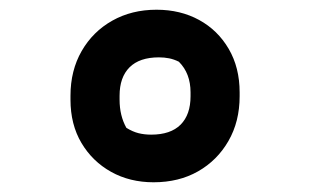

<svg xmlns="http://www.w3.org/2000/svg" viewBox="-20 -730 640 395"><path d="M302 -710Q351 -710 389.5 -689Q428 -668 450.5 -629.5Q473 -591 473 -540V-532Q473 -480 450 -440Q427 -400 387.5 -377.5Q348 -355 296 -355Q247 -355 208.5 -376.5Q170 -398 147.5 -436Q125 -474 125 -525V-533Q125 -585 148 -625Q171 -665 211 -687.5Q251 -710 302 -710ZM291 -453Q331 -453 351.5 -473.5Q372 -494 372 -532V-540Q372 -579 348 -603Q338 -608 328 -610Q318 -612 307 -612Q267 -612 246.5 -591.5Q226 -571 226 -533V-525Q226 -492 240 -467Q253 -459 265 -456Q277 -453 291 -453Z"/></svg>

Font: Recursive Casual ExtraBold
Style: Regular
Weight: 800
Version: Version 1.047